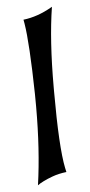

<svg xmlns="http://www.w3.org/2000/svg" viewBox="-53 -770 377 802"><g transform="rotate(-5 135.0 -369.0)"><path d="M73.2 0Q94.2 -146.5 94.2 -328.1Q94.2 -355 93.8 -380.9Q89.8 -594.7 76.2 -677.7L73.2 -694.3Q132.8 -701.2 192.9 -735.8L196.3 -737.8Q174.3 -599.1 174.3 -401.9Q174.3 -393.6 174.3 -384.8Q174.3 -150.4 192.4 -62.5L196.3 -44.9Q163.1 -41 136.7 -31.2Q94.2 -15.6 73.2 0Z"/></g></svg>

Font: MedievalSharp
Style: Regular
Weight: 500
Version: Version 1.0